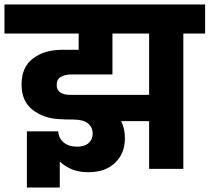

<svg xmlns="http://www.w3.org/2000/svg" viewBox="-37 -760 943 864"><path d="M886 -609H788V0H634V-215H508Q525 -183 525 -137Q525 -70 481 -27.5Q437 15 360 15Q283 15 232 -33V84H84V-169H225Q227 -138 249.5 -119Q272 -100 310 -100Q344 -100 362 -116.5Q380 -133 380 -158Q380 -188 358.5 -205Q337 -222 293 -222Q253 -222 230 -224Q160 -227 110 -265.5Q60 -304 60 -380Q60 -458 111.5 -497Q163 -536 244 -536H317V-609H-17V-740H886ZM634 -333V-609H469V-425H284Q256 -425 237 -414Q218 -403 218 -378Q218 -355 234.5 -344Q251 -333 279 -333H323Z"/></svg>

Font: Poppins A&M
Style: Bold-A&M
Weight: 700
Designer: Ninad Kale (Devanagari), Jonny Pinhorn (Latin)
Foundry: Indian Type Foundry
Version: 4.004